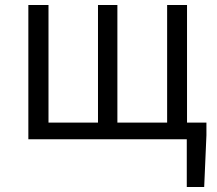

<svg xmlns="http://www.w3.org/2000/svg" viewBox="-20 -560 872 772"><path d="M94 0H731V192H801L810 -16V-67H732V-540H652V-67H452V-540H374V-67H175V-540H94Z"/></svg>

Font: ChiuKong Gothic MN Normal
Style: Regular
Weight: 350
Designer: Ryoko NISHIZUKA 西塚涼子 (kana, bopomofo & ideographs); Paul D. Hunt (Latin, Greek & Cyrillic); Sandoll Communications 산돌커뮤니
Foundry: Adobe
Version: Version 1.300